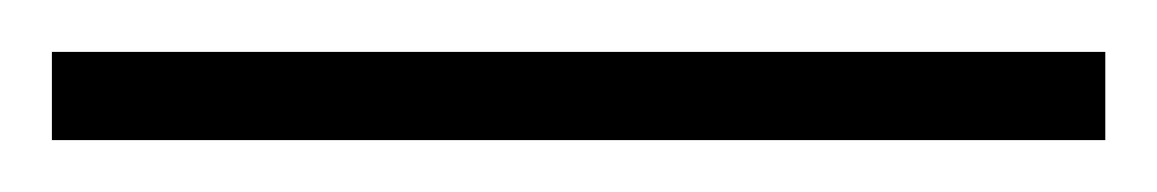

<svg xmlns="http://www.w3.org/2000/svg" viewBox="-24 -814 446 74"><path d="M402 -760H-4V-794H402Z"/></svg>

Font: Noto Sans Khmer ExtraCondensed ExtraLight
Style: Regular
Weight: 250
Width: 2
Designer: Danh Hong and the Monotype Design Team
Foundry: Monotype Imaging Inc.
Version: Version 2.004